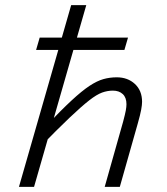

<svg xmlns="http://www.w3.org/2000/svg" viewBox="-20 -730 654 750"><path d="M466 -535H121L135 -583H480ZM317 -710 113 0H54L258 -710ZM132 -151 161 -239Q219 -300 259.5 -337.5Q300 -375 329.5 -394.5Q359 -414 384 -421Q409 -428 436 -428Q479 -428 507 -402Q535 -376 535 -332Q535 -321 531.5 -301.5Q528 -282 518 -247L448 0H389L461 -255Q469 -285 471.5 -299Q474 -313 474 -323Q474 -349 459.5 -362.5Q445 -376 421 -376Q400 -376 379 -368.5Q358 -361 328.5 -338Q299 -315 252 -270.5Q205 -226 132 -151Z"/></svg>

Font: Intel One Mono Light
Style: Italic
Weight: 300
Italic angle: -16°
Monospace: yes
Designer: Fred Shallcrass
Foundry: Frere-Jones Type LLC
Version: Version 1.004